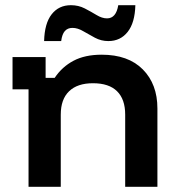

<svg xmlns="http://www.w3.org/2000/svg" viewBox="-20 -720 682 740"><path d="M90 0V-375.8H28.3V-500H155.8V-420H190.8Q219.2 -462.5 263.3 -485.8Q307.5 -509.2 371.7 -509.2Q474.2 -509.2 530.4 -452.5Q586.7 -395.8 586.7 -301.7V0H462.5V-278.3Q462.5 -337.5 431.2 -368.3Q400 -399.2 338.3 -399.2Q278.3 -399.2 246.3 -368.3Q214.2 -337.5 214.2 -278.3V0ZM150 -561.7Q151.7 -630 179.2 -665Q206.7 -700 253.3 -700Q282.5 -700 306.7 -687.5Q330.8 -675 352.1 -662.1Q373.3 -649.2 392.5 -649.2Q427.5 -649.2 435.8 -700H501.7Q500 -632.5 472.1 -597.1Q444.2 -561.7 397.5 -561.7Q370 -561.7 345.8 -574.6Q321.7 -587.5 300.4 -600Q279.2 -612.5 259.2 -612.5Q240.8 -612.5 230 -600.4Q219.2 -588.3 215.8 -561.7Z"/></svg>

Font: Funnel Display Light SemiBold
Style: Regular
Weight: 600
Version: Version 1.000